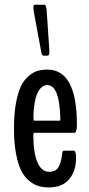

<svg xmlns="http://www.w3.org/2000/svg" viewBox="-20 -794 379 819"><path d="M164.6 -556.6Q158.7 -556.6 155.3 -575.7L124.5 -742.2Q122.6 -753.9 122.6 -760.3Q122.6 -773.9 127.4 -773.9H167.5Q172.9 -773.9 175.5 -768.3Q178.2 -762.7 179.2 -747.1L189.9 -589.4Q190.4 -582.5 190.4 -572.3Q190.4 -556.6 183.1 -556.6ZM304.2 -118.2Q304.2 -64 274.9 -29.3Q245.6 5.4 188 5.4Q165 5.4 146 0.2Q127 -4.9 106.4 -21Q85.9 -37.1 71.8 -63.7Q57.6 -90.3 48.6 -137Q39.6 -183.6 39.6 -246.1Q39.6 -309.1 48.3 -355.7Q57.1 -402.3 70.8 -429Q84.5 -455.6 104.2 -471.4Q124 -487.3 142.1 -492.2Q160.2 -497.1 182.1 -497.1Q308.1 -497.1 308.1 -261.7Q308.1 -227.5 295.9 -227.5H126Q122.1 -227.5 122.1 -215.3Q122.6 -141.1 139.9 -101.1Q157.2 -61 190.4 -61Q206.5 -61 217.5 -68.4Q228.5 -75.7 233.9 -89.8Q239.3 -104 241.5 -114.5Q243.7 -125 245.1 -140.6Q246.6 -151.4 253.4 -151.4H293Q304.2 -151.4 304.2 -126ZM124.5 -279.3H236.3Q237.3 -279.3 237.3 -291.5Q233.4 -431.2 181.6 -431.2Q157.7 -431.2 141.6 -400.4Q125.5 -369.6 122.6 -303.7Q122.6 -279.3 124.5 -279.3Z"/></svg>

Font: BenchNine
Style: Bold
Weight: 700
Version: Version 1 ; ttfautohint (v0.92.18-e454-dirty) -l 8 -r 50 -G 